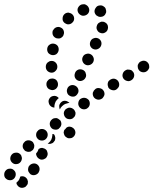

<svg xmlns="http://www.w3.org/2000/svg" viewBox="-132 -572 730 914"><path d="M-36 269Q-26 265 -16 269Q-7 273 -2 282Q0 287 1 292Q1 298 0 303Q-2 308 -6 312Q-9 317 -14 319Q-25 324 -35 321Q-46 317 -51 307Q-53 305 -53 303Q-54 301 -54 298Q-51 296 -49 293Q-41 286 -38 276Q-36 272 -36 269ZM-85 231Q-97 231 -104 239Q-112 247 -112 259Q-112 265 -110 270Q-108 275 -104 278Q-100 282 -95 284Q-89 286 -84 286Q-73 286 -65 278Q-57 269 -57 258V257Q-57 246 -66 238Q-74 230 -85 231ZM2 240Q3 246 7 250Q10 255 14 258Q24 264 35 261Q46 258 52 249V248Q58 239 56 227Q53 216 44 210Q34 204 23 207Q12 210 6 219L5 220Q3 224 2 230Q1 235 2 240ZM-28 178Q-29 173 -31 168Q-34 163 -38 160Q-47 153 -59 155Q-70 156 -77 165Q-84 174 -83 186Q-81 197 -72 204Q-63 211 -52 209Q-41 208 -34 199Q-30 194 -29 189Q-27 184 -28 178ZM79 135Q84 137 88 141Q92 145 93 151Q95 156 95 161Q95 167 92 172Q90 177 86 181Q82 184 77 186Q72 188 66 188Q61 188 56 185Q48 181 44 174Q39 166 40 158Q45 153 48 147Q50 142 52 137Q53 136 55 136Q57 135 58 134Q63 132 69 132Q74 133 79 135ZM31 125Q32 120 30 115Q28 110 25 105Q17 97 6 96Q-5 95 -14 102V103Q-23 110 -24 121Q-25 133 -17 141Q-14 146 -9 148Q-4 150 1 151Q7 151 12 150Q17 148 21 144H22Q26 141 28 136Q31 131 31 125ZM104 113Q109 113 113 111Q118 110 122 106Q126 102 129 97Q132 90 131 82Q130 74 125 67Q121 67 117 66Q118 70 117 74Q116 84 112 93Q107 102 100 108H99Q97 110 95 111Q99 113 104 113ZM89 52Q81 43 70 42Q59 41 50 48V49Q41 56 40 67Q39 79 46 87Q53 96 65 97Q76 98 85 91Q94 83 95 72Q96 61 89 52ZM184 36Q180 42 174 47Q174 48 174 48Q172 51 172 54Q171 57 171 60Q172 65 174 70Q176 75 180 79H181Q185 83 190 85Q195 87 201 86Q206 86 211 84Q216 81 220 77Q227 69 227 58Q226 46 218 39L217 38Q210 32 201 31Q192 30 184 36ZM155 1Q151 -3 146 -6Q142 -9 136 -10Q131 -10 126 -9Q120 -8 116 -4Q107 3 105 14Q104 25 110 34Q117 44 129 45Q140 47 149 40V39Q158 32 160 21Q161 10 155 1ZM216 -9V-10Q220 -13 223 -17Q226 -22 227 -27Q228 -33 227 -38Q225 -43 222 -48Q219 -52 214 -55Q210 -58 204 -59Q199 -60 194 -59Q188 -57 184 -54H183Q179 -51 176 -46Q173 -42 172 -36Q171 -31 173 -25Q174 -20 177 -16Q184 -6 195 -5Q206 -3 215 -9ZM152 -76 153 -77Q155 -82 159 -85Q163 -89 168 -91Q174 -93 179 -92Q184 -92 189 -89Q192 -88 194 -86Q197 -84 199 -82Q193 -82 188 -80Q178 -78 171 -73L170 -72Q163 -67 157 -59Q155 -55 153 -51Q150 -57 150 -63Q149 -70 152 -76ZM291 -95Q288 -99 283 -102Q279 -105 273 -106Q268 -107 263 -106Q257 -105 253 -102H252Q243 -96 241 -84Q239 -73 245 -64Q248 -59 253 -56Q257 -53 263 -52Q268 -51 273 -52Q279 -53 283 -56L284 -57Q293 -63 295 -74Q297 -85 291 -95ZM100 -83Q97 -94 104 -104Q110 -113 121 -115Q129 -117 136 -114Q143 -111 148 -105Q146 -104 144 -102Q137 -95 132 -87V-86Q128 -78 127 -68Q127 -64 127 -60Q117 -60 109 -67Q102 -73 100 -83ZM365 -120Q366 -125 365 -130Q364 -136 361 -140Q355 -150 343 -152Q332 -155 323 -149L322 -148Q318 -145 315 -141Q312 -136 310 -131Q309 -126 310 -120Q311 -115 314 -110Q320 -101 332 -98Q343 -96 352 -102H353Q357 -105 360 -110Q363 -114 365 -120ZM202 -115Q212 -110 223 -113Q233 -117 238 -127L239 -128Q244 -138 240 -149Q236 -159 226 -164Q216 -169 205 -166Q194 -162 189 -152V-151Q184 -141 188 -130Q191 -120 202 -115ZM435 -164Q436 -169 435 -175Q434 -180 431 -185Q425 -194 414 -197Q403 -199 394 -193H393Q389 -190 385 -186Q382 -181 381 -176Q380 -171 381 -165Q382 -160 384 -155Q390 -146 402 -143Q413 -140 422 -146L423 -147Q427 -150 430 -154Q434 -158 435 -164ZM115 -198Q103 -198 96 -189Q88 -181 89 -169Q89 -163 92 -158Q94 -153 98 -150Q103 -146 108 -145Q113 -143 118 -143Q130 -144 137 -152Q145 -161 144 -172V-173Q143 -184 135 -192Q126 -199 115 -198ZM503 -228Q500 -232 496 -236Q491 -239 486 -240Q481 -241 475 -241Q470 -240 465 -237Q455 -231 452 -220Q449 -209 455 -199Q458 -194 463 -191Q467 -188 472 -187Q478 -185 483 -186Q488 -187 493 -190Q503 -196 506 -207Q509 -218 503 -228ZM238 -189Q248 -184 259 -188Q270 -192 275 -202Q278 -207 278 -213Q278 -218 276 -223Q275 -229 271 -233Q267 -237 263 -239Q252 -244 242 -241Q231 -237 226 -227V-226Q221 -216 224 -205Q228 -194 238 -189ZM141 -254Q141 -266 133 -274Q125 -282 114 -282Q108 -282 103 -280Q98 -277 94 -274Q90 -270 88 -265Q86 -260 86 -254Q86 -242 94 -234Q103 -226 114 -226Q125 -226 133 -235Q141 -243 141 -254ZM578 -248Q579 -253 578 -259Q578 -264 575 -269Q569 -279 559 -282Q548 -285 538 -279H537Q533 -277 529 -272Q526 -268 524 -263Q523 -257 524 -252Q524 -247 527 -242Q532 -232 543 -229Q554 -226 564 -231L565 -232Q569 -234 573 -239Q576 -243 578 -248ZM275 -264Q285 -259 296 -263Q307 -267 312 -277Q317 -288 313 -298Q309 -309 299 -314Q289 -319 278 -315Q267 -312 262 -301Q257 -291 261 -280Q265 -269 275 -264ZM147 -332Q149 -343 143 -353Q136 -362 125 -364Q114 -366 105 -360Q95 -354 93 -342Q92 -337 93 -331Q94 -326 97 -321Q100 -317 105 -314Q110 -311 115 -310Q126 -308 136 -314Q145 -321 147 -332ZM311 -339Q322 -334 332 -338Q343 -342 348 -352Q353 -362 350 -373Q346 -384 336 -389Q325 -394 315 -390Q304 -387 299 -376Q294 -366 297 -355Q301 -344 311 -339ZM170 -404V-405Q175 -415 171 -426Q168 -436 157 -441Q147 -446 136 -442Q126 -438 121 -428H120Q116 -418 119 -407Q123 -396 134 -391Q138 -389 144 -389Q149 -388 155 -390Q160 -392 164 -396Q168 -399 170 -404ZM347 -415Q358 -411 368 -417Q378 -422 381 -433V-434Q383 -439 382 -444Q382 -450 379 -455Q377 -459 372 -463Q368 -466 363 -468Q357 -469 352 -469Q347 -468 342 -465Q337 -463 334 -459Q330 -454 329 -449Q325 -438 331 -428Q336 -418 347 -415ZM213 -503Q209 -507 204 -509Q199 -511 194 -512Q189 -512 183 -510Q178 -508 174 -504Q166 -496 166 -484Q165 -473 173 -465Q177 -461 182 -459Q187 -456 192 -456Q198 -456 203 -458Q208 -460 212 -464Q221 -472 221 -483Q221 -495 213 -503ZM368 -502Q371 -507 373 -512Q374 -517 373 -523Q372 -528 370 -533Q367 -538 362 -541Q353 -548 342 -546Q330 -545 324 -535Q317 -526 318 -515Q320 -504 329 -497H330Q339 -490 350 -492Q361 -493 368 -502ZM292 -531Q290 -537 287 -541Q284 -545 279 -548Q275 -551 269 -552Q264 -552 258 -551Q247 -548 241 -538Q235 -529 238 -518Q241 -507 251 -501Q260 -495 272 -498Q283 -501 289 -510Q295 -520 292 -531Z"/></svg>

Font: FRB American Cursive Guidelines Dotted Ultra
Style: Bold Italic
Weight: 1000
Italic angle: -25°
Version: Version 2.0;Modular Font Editor K font №1